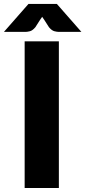

<svg xmlns="http://www.w3.org/2000/svg" viewBox="-52 -934 425 954"><path d="M240.5 0H70.5V-728.5H240.5ZM352.5 -775.5H240.5Q231.5 -775.5 218.5 -778.8Q205.5 -782 191.5 -798.5L166.5 -837.5Q164 -841 161.8 -844Q159.5 -847 157.5 -850.5Q155.5 -847 153.2 -844Q151 -841 148.5 -837.5L123.5 -798.5Q109.5 -782 96.5 -778.8Q83.5 -775.5 74.5 -775.5H-32.5L89.5 -914.5H230.5Z"/></svg>

Font: Lato 2
Style: Regular
Weight: 900
Designer: Lukasz Dziedzic with Adam Twardoch and Botio Nikoltchev
Foundry: tyPoland Lukasz Dziedzic
Version: Version 2.015; 2015-08-06; http://www.latofonts.com/